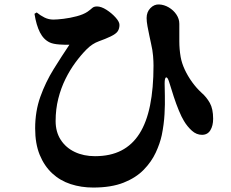

<svg xmlns="http://www.w3.org/2000/svg" viewBox="-20 -781 1040 863"><path d="M399 62Q345 62 297.5 46.5Q250 31 214.5 -2Q179 -35 158.5 -85Q138 -135 138 -204Q138 -281 161.5 -346.5Q185 -412 221 -470Q257 -528 292 -580Q276 -579 247.5 -581Q219 -583 204 -590Q176 -603 159.5 -635.5Q143 -668 135 -719L145 -725Q162 -711 180.5 -702Q199 -693 220 -693Q236 -693 265.5 -696.5Q295 -700 325 -708Q355 -716 373 -728Q387 -738 394.5 -745Q402 -752 416 -752Q435 -752 458.5 -737Q482 -722 499.5 -702.5Q517 -683 517 -669Q517 -653 509.5 -641Q502 -629 477 -617Q454 -606 424.5 -595.5Q395 -585 370 -560Q344 -534 319 -500Q294 -466 274 -425.5Q254 -385 242 -337.5Q230 -290 230 -237Q230 -188 253 -152.5Q276 -117 316 -98Q356 -79 407 -79Q476 -79 525.5 -104.5Q575 -130 607 -180.5Q639 -231 654.5 -307.5Q670 -384 670 -486Q670 -505 668 -530Q666 -555 659 -585Q656 -599 651.5 -620Q647 -641 643 -662.5Q639 -684 639 -700Q639 -727 656 -744.5Q673 -762 695 -761Q718 -760 739 -747.5Q760 -735 773 -715.5Q786 -696 786 -674Q786 -630 786 -595Q786 -560 792 -525Q797 -497 810.5 -468Q824 -439 843.5 -412Q863 -385 886 -364Q908 -345 923 -318.5Q938 -292 938 -247Q938 -216 925.5 -195.5Q913 -175 888 -175Q863 -175 842.5 -193.5Q822 -212 807 -237Q796 -255 784 -284Q772 -313 761 -346.5Q750 -380 741 -410Q734 -434 727 -433Q720 -432 720 -406Q720 -387 721 -350.5Q722 -314 719.5 -268Q717 -222 707 -173Q699 -136 680 -95Q661 -54 626 -18Q591 18 535.5 40Q480 62 399 62Z"/></svg>

Font: Noto Serif JP ExtraLight Black
Style: Regular
Weight: 900
Version: Version 2.003-H1;hotconv 1.1.1;makeotfexe 2.6.0